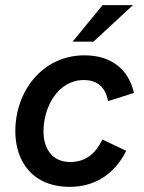

<svg xmlns="http://www.w3.org/2000/svg" viewBox="-20 -717 561 746"><path d="M251.5 9C342 9 422 -34.5 470.5 -131L377.5 -175C354 -124 315 -87.5 253 -87.5C180.5 -87.5 149 -142 149 -207C149 -299 203.5 -406 306 -406C362 -406 390.5 -374 400 -324L500.5 -356C478.5 -452 408 -502 308 -502C142.5 -502 39.5 -359.5 39.5 -208C39.5 -89 107 9 251.5 9ZM262 -555H343L496.5 -697H378.5Z"/></svg>

Font: HK Grotesk SemiBold
Style: Italic
Weight: 600
Italic angle: -16°
Designer: Alfredo Marco Pradil
Foundry: Hanken Design Co.
Version: Version 3.001;FEAKit 1.0